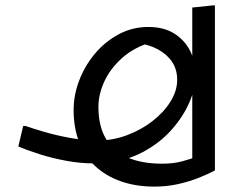

<svg xmlns="http://www.w3.org/2000/svg" viewBox="-20 -612 912 712"><path d="M330 -6Q279 -6 227 -15.5Q175 -25 129 -39.5Q83 -54 48 -69L66 -145H74Q100 -136 144 -123Q188 -110 240.5 -100.5Q293 -91 343 -91Q398 -91 450.5 -110.5Q503 -130 545 -162.5Q587 -195 612 -235Q637 -275 637 -316Q637 -354 618.5 -382Q600 -410 566.5 -428.5Q533 -447 487 -453L547 -457Q479 -438 434 -398Q389 -358 367 -310Q345 -262 345 -216Q345 -144 373 -97Q401 -50 454 -27.5Q507 -5 581 -5Q623 -5 654.5 -13.5Q686 -22 713 -32L693 18V-584L769 -592H777V20Q753 33 718 47Q683 61 641 70.5Q599 80 553 80Q484 80 428.5 60.5Q373 41 333.5 4.5Q294 -32 273.5 -85Q253 -138 253 -204Q253 -260 274 -314.5Q295 -369 332.5 -413.5Q370 -458 420.5 -485Q471 -512 530 -512Q589 -512 628 -486.5Q667 -461 686.5 -420.5Q706 -380 706 -336Q706 -288 683 -234Q660 -180 616 -130.5Q572 -81 508.5 -47.5Q445 -14 364 -7Z"/></svg>

Font: Kufam
Style: Regular
Weight: 400
Designer: Wael Morcos, Artur Schmal
Foundry: Original Type
Version: Version 1.301; ttfautohint (v1.8.3)